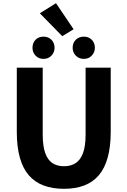

<svg xmlns="http://www.w3.org/2000/svg" viewBox="-20 -1166 795 1200"><path d="M380 14Q308 14 253 -6.5Q198 -27 160.5 -70Q123 -113 104 -181Q85 -249 85 -341V-743H247V-325Q247 -252 263 -208.5Q279 -165 308.5 -146Q338 -127 380 -127Q422 -127 452 -146Q482 -165 498.5 -208.5Q515 -252 515 -325V-743H672V-341Q672 -249 653 -181Q634 -113 597 -70Q560 -27 505.5 -6.5Q451 14 380 14ZM252 -798Q221 -798 202 -818.5Q183 -839 183 -867Q183 -898 202 -917.5Q221 -937 252 -937Q282 -937 301.5 -917.5Q321 -898 321 -867Q321 -839 301.5 -818.5Q282 -798 252 -798ZM369 -940 229 -1083 330 -1146 440 -983ZM504 -798Q473 -798 453.5 -818.5Q434 -839 434 -867Q434 -898 453.5 -917.5Q473 -937 504 -937Q534 -937 553.5 -917.5Q573 -898 573 -867Q573 -839 553.5 -818.5Q534 -798 504 -798Z"/></svg>

Font: Noto Sans JP ExtraBold
Style: Regular
Weight: 800
Designer: Ryoko NISHIZUKA  (kana, bopomofo & ideographs); Paul D. Hunt (Latin, Greek & Cyrillic); Sandoll Communications , Soo-you
Foundry: Adobe
Version: Version 2.004-H2;hotconv 1.0.118;makeotfexe 2.5.65603